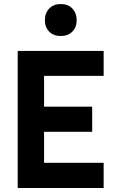

<svg xmlns="http://www.w3.org/2000/svg" viewBox="-20 -934 581 954"><path d="M160 -279V-404H438V-279ZM157 -557 199 -607V-79L152 -125H495V0H68V-681H495V-557ZM203 -833Q203 -869 224.5 -891.5Q246 -914 282 -914Q318 -914 339.5 -891.5Q361 -869 361 -833Q361 -799 339.5 -777Q318 -755 282 -755Q246 -755 224.5 -777Q203 -799 203 -833Z"/></svg>

Font: Gabarito SemiBold
Style: Regular
Weight: 600
Designer: Leandro Assis / Alvaro Franca / Felipe Casaprima
Foundry: Naipe Foundry
Version: Version 1.000